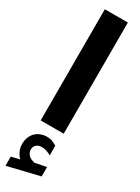

<svg xmlns="http://www.w3.org/2000/svg" viewBox="-258 -700 743 1019"><g transform="rotate(30 113.5 -190.5)"><path d="M52.7 233.4Q38.6 218.3 29.5 199Q20.5 179.7 20.5 154.3Q20.5 135.3 25.9 120.1Q31.2 105 40 93.3Q53.7 75.7 73.7 66.7Q93.8 57.6 114.7 57.6Q136.2 57.6 149.9 63.2Q163.6 68.8 177.7 77.1L178.2 136.2Q163.6 128.4 150.1 123.5Q136.7 118.7 121.6 118.7Q112.8 118.7 103.5 121.1Q94.2 123.5 86.9 130.4Q75.2 141.1 75.2 160.6Q75.7 174.8 85.4 188.2Q95.2 201.7 118.2 208Q120.6 209 122.8 209.7Q125 210.4 127.4 210.4Q129.4 210.4 131.3 210L196.8 196.8V254.4L2 301.3V245.1ZM43.5 -681.6H184.6V-0.5H43.5Z"/></g></svg>

Font: Vazir Black FD-WOL
Style: Black-FD-WOL
Weight: 900
Designer: Saber Rastikerdar
Foundry: Saber Rastikerdar
Version: Version 30.0.0